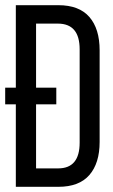

<svg xmlns="http://www.w3.org/2000/svg" viewBox="-21 -720 437 740"><path d="M40 -700H204Q284 -700 323.5 -654.5Q363 -609 363 -526V-173Q363 -91 323.5 -45.5Q284 0 204 0H40V-318H-1V-382H40ZM196 -382V-318H118V-71H203Q286 -71 286 -170V-530Q286 -629 202 -629H118V-382Z"/></svg>

Font: TypoPRO Bebas Neue
Style: Regular
Weight: 400
Designer: Ryoichi Tsunekawa
Foundry: Ryoichi Tsunekawa
Version: Version 001.003